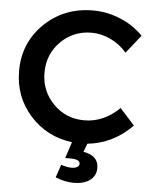

<svg xmlns="http://www.w3.org/2000/svg" viewBox="-61 -759 818 1033"><g transform="rotate(5 348.0 -242.5)"><path d="M672 -111Q569 -6 431 8L414 53Q496 67 496 133Q496 177 462.5 200.5Q429 224 377 224Q328 224 277 203L301 133Q332 144 358 144Q377 144 388 137Q399 130 399 120Q399 95 349 95H319L348 7Q211 -10 121 -110.5Q31 -211 31 -351Q31 -503 137.5 -606Q244 -709 401 -709Q476 -709 548 -679Q620 -649 671 -596L593 -498Q556 -541 505.5 -565Q455 -589 403 -589Q304 -589 236 -521Q168 -453 168 -353Q168 -254 236 -185Q304 -116 403 -116Q508 -116 593 -199Z"/></g></svg>

Font: Montserrat arm Medium
Style: Regular
Weight: 500
Designer: Julieta Ulanovsky
Foundry: Julieta Ulanovsky
Version: Version 6.000;PS 006.000;hotconv 1.0.88;makeotf.lib2.5.64775